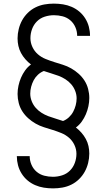

<svg xmlns="http://www.w3.org/2000/svg" viewBox="-20 -855 590 1060"><path d="M273 185Q247 185 222 181Q197 177 174 167Q151 157 132 141Q113 125 99.5 103.5Q86 82 79.5 57.5Q73 33 73 8V7H144V8Q144 32 154 55Q164 78 182.5 93.5Q201 109 224.5 115Q248 121 272 121Q298 121 323 113Q348 105 366 87Q384 69 393 44.5Q402 20 402 -6Q402 -31 391 -54.5Q380 -78 361 -94.5Q342 -111 318.5 -120.5Q295 -130 271 -137.5Q247 -145 223 -152.5Q199 -160 177 -172.5Q155 -185 136 -202Q117 -219 103.5 -240Q90 -261 83.5 -286Q77 -311 77 -336Q77 -359 82 -382Q87 -405 96 -426Q105 -447 118.5 -466Q132 -485 151 -499Q134 -512 120 -528Q106 -544 96 -562.5Q86 -581 81.5 -601.5Q77 -622 77 -643Q77 -669 83.5 -695Q90 -721 102.5 -743.5Q115 -766 134 -784.5Q153 -803 176.5 -814.5Q200 -826 225.5 -830.5Q251 -835 277 -835Q303 -835 328 -831Q353 -827 376 -817Q399 -807 418 -791Q437 -775 450.5 -753.5Q464 -732 470.5 -707.5Q477 -683 477 -658V-657H406V-658Q406 -682 396 -705Q386 -728 367.5 -743.5Q349 -759 325.5 -765Q302 -771 278 -771Q252 -771 227 -763Q202 -755 184 -737Q166 -719 157 -694.5Q148 -670 148 -644Q148 -619 159 -595.5Q170 -572 189 -555.5Q208 -539 231.5 -529.5Q255 -520 279 -512.5Q303 -505 327 -497.5Q351 -490 373 -477.5Q395 -465 414 -448Q433 -431 446.5 -410Q460 -389 466.5 -364Q473 -339 473 -314Q473 -291 468 -268Q463 -245 454 -224Q445 -203 431.5 -184Q418 -165 399 -151Q416 -138 430 -122Q444 -106 454 -87.5Q464 -69 468.5 -48.5Q473 -28 473 -7Q473 19 466.5 45Q460 71 447.5 93.5Q435 116 416 134.5Q397 153 373.5 164.5Q350 176 324.5 180.5Q299 185 273 185ZM328 -187Q346 -194 360.5 -207.5Q375 -221 384 -238Q393 -255 398 -274Q403 -293 403 -312Q403 -333 395 -353.5Q387 -374 373 -390Q359 -406 341 -417.5Q323 -429 303 -436.5Q283 -444 262.5 -450Q242 -456 222 -463Q204 -456 189.5 -442.5Q175 -429 166 -412Q157 -395 152 -376Q147 -357 147 -338Q147 -317 155 -296.5Q163 -276 177 -260Q191 -244 209 -232.5Q227 -221 247 -213.5Q267 -206 287.5 -200Q308 -194 328 -187Z"/></svg>

Font: Lode Term
Style: Regular
Weight: 400
Monospace: yes
Designer: Belleve Invis
Foundry: Belleve Invis
Version: Version 29.2.0